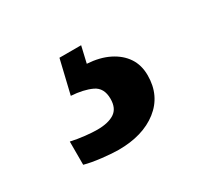

<svg xmlns="http://www.w3.org/2000/svg" viewBox="-67 -103 468 437"><g transform="rotate(-30 166.5 115.5)"><path d="M137 240Q121 240 94.5 237Q68 234 50 229V168Q68 172 86.5 174Q105 176 118 176Q147 176 163 165.5Q179 155 179 130Q179 101 157.5 91Q136 81 104 79L125 -9H182L172 34Q205 36 229 48Q253 60 266 79.5Q279 99 279 126Q279 179 240 209.5Q201 240 137 240Z"/></g></svg>

Font: Noto Serif Gujarati
Style: Bold
Weight: 700
Version: Version 2.102